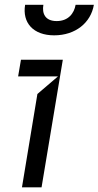

<svg xmlns="http://www.w3.org/2000/svg" viewBox="-20 -801 421 821"><path d="M303.3 -780.5C296.9 -743.6 272 -710.9 222.3 -710.9C172.6 -710.9 159.1 -743.6 165.5 -780.5H87.4C74.6 -703.8 122.2 -649.9 211.6 -649.9C302.6 -649.9 368.6 -703.8 381.4 -780.5ZM157.7 0 248.6 -545.5H69.6L57.5 -474.4H228L139.9 -399.1L73.9 0Z"/></svg>

Font: Riot Sans 2.0
Style: Italic
Weight: 400
Italic angle: -9.39999°
Designer: Rasmus Andersson
Foundry: rsms
Version: Version 3.006;hotconv 1.0.109;makeotfexe 2.5.65596